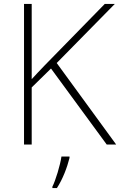

<svg xmlns="http://www.w3.org/2000/svg" viewBox="-20 -734 610 975"><path d="M570 0 268 -414 563 -714H512L206 -401C183 -377 161 -354 141 -332V-714H102V0H141V-290L239 -386L522 0ZM333 68V61H292C286 104 262 183 246 214V221H269C299 175 321 116 333 68Z"/></svg>

Font: Noto Sans Arabic ExtLt
Style: Regular
Weight: 200
Designer: Monotype Design Team, Nadine Chahine, Nizar Qandah and Khaled Hosny
Foundry: Monotype Imaging Inc.
Version: Version 2.012